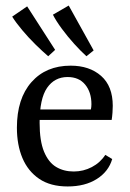

<svg xmlns="http://www.w3.org/2000/svg" viewBox="-20 -663 469 693"><path d="M41 -202Q41 -307 93.5 -366.5Q146 -426 235 -426Q303 -426 345 -389Q387 -352 387 -281Q387 -271 386 -256.5Q385 -242 383 -230H98V-268H308Q309 -273 309.5 -277Q310 -281 310 -287Q310 -330 287.5 -357.5Q265 -385 224 -385Q177 -385 150 -346Q123 -307 123 -220Q123 -154 139 -115.5Q155 -77 182.5 -60.5Q210 -44 246 -44Q281 -44 311.5 -60Q342 -76 360 -104L385 -89Q372 -44 329.5 -17Q287 10 224 10Q162 10 121.5 -17.5Q81 -45 61 -92.5Q41 -140 41 -202ZM318 -481 292 -460Q272 -478 248 -504.5Q224 -531 203 -559.5Q182 -588 171 -610L228 -643ZM179 -483 154 -460Q134 -477 108.5 -502Q83 -527 60 -554.5Q37 -582 24 -603L78 -640Z"/></svg>

Font: Yrsa
Style: Regular
Weight: 400
Designer: Anna Giedrys (Yrsa+Rasa design), David Brezina (Yrsa art-direction, Rasa art-direction, design)
Foundry: Rosetta Type Foundry
Version: Version 2.004